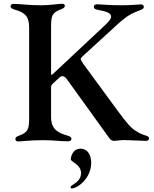

<svg xmlns="http://www.w3.org/2000/svg" viewBox="-20 -755 828 1035"><path d="M595.5 4.3C606.2 4.3 628.6 0 648.8 0C675.8 0 739 4.3 767.4 4.3C779.5 4.3 783.4 -2.5 783.4 -8.9C783.4 -15.3 778.1 -20.2 771.7 -22.4C759.2 -26.3 736.2 -32.7 708.5 -51.5C688.6 -64.3 664.8 -88.4 611.9 -161.2L425.4 -415.8L426.1 -416.2L418 -428.6C413.7 -435.4 414.4 -440 420.1 -446L429 -454.9L605.5 -616.5C674.4 -680.4 695.3 -683.6 742.2 -703.1C750.4 -706.3 755.3 -710.2 755.3 -718.8C755.3 -726.9 747.2 -730.8 739.3 -731.2C721.2 -730.8 683.9 -726.6 637.4 -726.6C558.9 -726.6 527.7 -731.5 502.1 -731.9C494.3 -731.5 485.8 -728.3 485.8 -718C485.8 -709.9 492.5 -705.3 502.8 -702.8C535.5 -696 577.4 -690.3 578.8 -667.3C579.9 -657 573.2 -643.8 541.2 -614.7L268.1 -358.7L263.8 -354.8C257.5 -349.8 255.7 -350.5 255.3 -358.7V-606.9C255.3 -672.2 260.3 -686.8 311.8 -706.3C324.2 -710.9 329.5 -716.3 329.5 -723.4C329.5 -730.1 324.6 -734.7 315 -734.7C294.7 -734.7 250 -726.6 202.8 -726.6C130.3 -726.6 88.1 -734 54 -734C41.9 -734 36.9 -728.7 36.9 -720.9C36.9 -713.1 43 -707.4 62.5 -702.1C116.5 -686.8 137.1 -664.8 137.1 -605.8V-118.6C137.1 -59.7 131 -40.1 80.6 -23.1C67.8 -18.5 62.9 -13.1 62.9 -5.3C62.9 2.1 67.8 7.5 78.1 7.5C95.5 7.5 140.3 0.7 210.2 0.7C277 0.7 299.7 6.7 344.8 6.7C360.8 6.7 365.1 0.4 365.1 -6.4C365.1 -13.8 359.7 -19.9 343.4 -24.1C298.7 -37.3 255.3 -54 255.3 -123.9V-284.1C255.7 -292.3 257.8 -297.2 263.1 -302.6L303.3 -339.5C317.5 -350.1 329.9 -342.7 341.3 -327.1L558.6 -25.2C570 -9.6 576.3 4.3 595.5 4.3ZM360.4 253.9C360.4 257.8 361.5 260.7 366.8 260.7C398.8 260.7 471.6 205.3 471.6 123.2C471.6 77.8 450.6 46.5 414.1 46.5C369.3 46.5 361.5 95.2 361.5 103.3C361.5 118.6 416.9 130.3 416.9 178.6C416.9 216.6 384.9 232.6 365.8 245.7C362.6 248.2 360.4 251.1 360.4 253.9Z"/></svg>

Font: Margiela Serif Medium
Style: Regular
Weight: 500
Designer: Andreas Faust, Stefan Endress
Version: Version 1.002;FEAKit 1.0